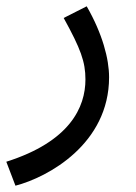

<svg xmlns="http://www.w3.org/2000/svg" viewBox="-45 -359 432 609"><path d="M4 230C108 203 301 97 301 -114C301 -172 280 -252 230 -339L157 -302C211 -204 226 -163 226 -107C226 -19 177 90 -25 154Z"/></svg>

Font: Noto Sans Math
Style: Regular
Weight: 400
Designer: Monotype Design Team, Delve Withrington, Jeff Kellem
Foundry: Monotype Imaging Inc., Delve Fonts LLC
Version: Version 3.000